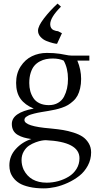

<svg xmlns="http://www.w3.org/2000/svg" viewBox="-20 -749 560 1070"><path d="M32.2 172.9Q32.2 120.1 68.4 80.8Q104.5 41.5 154.8 25.9Q130.9 22.5 113 17.3Q95.2 12.2 79.1 2.9Q63 -6.3 54.4 -21.7Q45.9 -37.1 45.9 -58.1Q45.9 -121.6 168 -144Q119.1 -164.1 94.5 -198.2Q69.8 -232.4 69.8 -287.1Q69.8 -339.8 95 -378.7Q120.1 -417.5 158.2 -435.8Q196.3 -454.1 241.2 -454.1Q280.8 -454.1 314 -449.2Q324.7 -447.3 339.1 -444.6Q353.5 -441.9 362.8 -440.4Q372.1 -439 380.9 -439H478V-411.1H411.1Q432.1 -360.8 432.1 -309.1Q432.1 -280.3 426.5 -256.6Q420.9 -232.9 411.9 -216.1Q402.8 -199.2 387.9 -185.8Q373 -172.4 358.9 -163.8Q344.7 -155.3 324.2 -148.4Q303.7 -141.6 287.8 -138.2Q272 -134.8 250 -130.9Q243.7 -129.9 230.7 -127.7Q217.8 -125.5 210.2 -124.3Q202.6 -123 190.4 -120.6Q178.2 -118.2 170.9 -116.2Q163.6 -114.3 153.8 -111.3Q144 -108.4 138.2 -105.2Q132.3 -102.1 126.7 -98.4Q121.1 -94.7 118.7 -90.1Q116.2 -85.4 116.2 -80.1Q116.2 -44.9 260.7 -33.2Q267.1 -32.7 270 -32.2Q304.7 -28.8 331.5 -24.4Q358.4 -20 389.4 -10.3Q420.4 -0.5 440.4 12.9Q460.4 26.4 474.1 48.8Q487.8 71.3 487.8 100.1Q487.8 139.6 469.5 173.8Q451.2 208 422.4 230.7Q393.6 253.4 357.9 269.8Q322.3 286.1 288.1 293.5Q253.9 300.8 224.1 300.8Q178.7 300.8 143.6 292.7Q108.4 284.7 87.9 272Q67.4 259.3 54.4 241.9Q41.5 224.6 36.9 208Q32.2 191.4 32.2 172.9ZM100.1 143.1Q100.1 170.9 111.8 196.8Q148.4 269 240.2 269Q272.9 269 304.7 260.3Q336.4 251.5 363.3 235.1Q390.1 218.8 406.5 192.1Q422.9 165.5 422.9 132.8Q422.9 41 234.9 32.2Q226.6 32.2 212.9 34.4Q199.2 36.6 179 43.9Q158.7 51.3 141.6 62.7Q124.5 74.2 112.3 95.2Q100.1 116.2 100.1 143.1ZM143.1 -286.1Q143.1 -262.2 148.7 -241.5Q154.3 -220.7 166.3 -202.4Q178.2 -184.1 200.2 -173.6Q222.2 -163.1 252 -163.1Q281.7 -163.1 303.5 -175.8Q325.2 -188.5 336.7 -210.2Q348.1 -231.9 353.5 -256.3Q358.9 -280.8 358.9 -309.1Q358.9 -368.2 335 -411.1Q310.1 -422.9 273.9 -422.9Q253.9 -422.9 236.6 -419.4Q219.2 -416 201.7 -406.7Q184.1 -397.5 171.4 -382.6Q158.7 -367.7 150.9 -343Q143.1 -318.4 143.1 -286.1ZM191.9 -578.1Q191.9 -603.5 225.3 -647Q258.8 -690.4 300.8 -729L319.8 -711.9Q259.8 -651.9 259.8 -613.8Q259.8 -602.1 264.9 -593.5Q270 -585 278.1 -581.5Q286.1 -578.1 292.2 -576.7Q298.3 -575.2 303.2 -575.2L325.2 -564L297.9 -504.9Q290.5 -504.9 274.9 -508.8Q259.3 -512.7 239.7 -520.3Q220.2 -527.8 206.1 -543.2Q191.9 -558.6 191.9 -578.1Z"/></svg>

Font: Dehuti Alt
Style: Book
Weight: 400
Version: Version 1.2